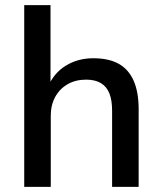

<svg xmlns="http://www.w3.org/2000/svg" viewBox="-20 -725 630 745"><path d="M74 0V-705H176V-387H166Q188 -441 235 -470Q282 -499 342 -499Q402 -499 440.5 -477.5Q479 -456 498.5 -412Q518 -368 518 -301V0H415V-295Q415 -336 404.5 -362.5Q394 -389 371.5 -402.5Q349 -416 314 -416Q273 -416 242 -398Q211 -380 194 -348.5Q177 -317 177 -276V0Z"/></svg>

Font: Nunito Sans 11pt SemiBold
Style: Regular
Weight: 600
Version: Version 3.101;gftools[0.9.27]